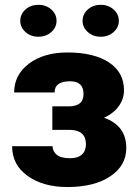

<svg xmlns="http://www.w3.org/2000/svg" viewBox="-20 -751 557 781"><path d="M319.8 -368.7Q319.8 -420.4 265.1 -420.4Q202.1 -420.4 202.1 -375H37.6Q37.6 -446.8 97.9 -492.2Q158.2 -537.6 254.4 -537.6Q361.3 -537.6 422.9 -497.3Q484.4 -457 484.4 -383.8Q484.4 -348.6 463.1 -319.1Q441.9 -289.6 403.3 -272Q493.7 -240.2 493.7 -149.4Q493.7 -77.1 428.5 -33.7Q363.3 9.8 254.4 9.8Q155.3 9.8 92.3 -35.4Q29.3 -80.6 29.3 -156.2H193.8Q193.8 -136.2 210.4 -121.8Q227.1 -107.4 265.6 -107.4Q296.9 -107.4 313.2 -122.6Q329.6 -137.7 329.6 -164.1Q329.6 -220.7 266.6 -222.7H192.9V-318.4H259.8Q319.8 -318.4 319.8 -368.7ZM62.5 -666.5Q62.5 -693.4 83.7 -712.4Q105 -731.4 136.2 -731.4Q167.5 -731.4 188.7 -712.4Q210 -693.4 210 -666.5Q210 -639.6 188.7 -620.6Q167.5 -601.6 136.2 -601.6Q105 -601.6 83.7 -620.6Q62.5 -639.6 62.5 -666.5ZM315.9 -666.5Q315.9 -693.4 337.2 -712.4Q358.4 -731.4 389.6 -731.4Q420.9 -731.4 442.1 -712.4Q463.4 -693.4 463.4 -666.5Q463.4 -639.6 442.1 -620.6Q420.9 -601.6 389.6 -601.6Q358.4 -601.6 337.2 -620.6Q315.9 -639.6 315.9 -666.5Z"/></svg>

Font: Roboto Black
Style: Regular
Weight: 900
Designer: Google
Version: Version 2.134; 2016